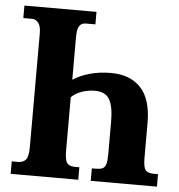

<svg xmlns="http://www.w3.org/2000/svg" viewBox="-52 -763 756 812"><g transform="rotate(5 326.5 -357.0)"><path d="M23 -53H50Q72 -53 83 -66.5Q94 -80 94 -121V-603Q94 -633 83 -647Q72 -661 57 -661H19V-714H325V-661H284Q266 -661 257 -647.5Q248 -634 248 -600V-419Q276 -438 317.5 -450Q359 -462 409 -462Q490 -462 535.5 -414Q581 -366 581 -264V-116Q581 -78 590.5 -65.5Q600 -53 626 -53H644V0H363V-53H380Q398 -53 408 -57.5Q418 -62 422.5 -76Q427 -90 427 -118V-257Q427 -320 410 -350.5Q393 -381 348 -381Q318 -381 291.5 -371.5Q265 -362 248 -345V-118Q248 -79 257.5 -66Q267 -53 292 -53H310V0H23Z"/></g></svg>

Font: Noto Serif CondExtraBold
Style: Regular
Weight: 800
Width: 3
Designer: Monotype Design Team
Foundry: Monotype Imaging Inc.
Version: Version 1.001